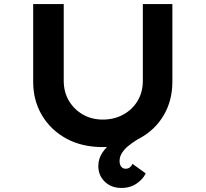

<svg xmlns="http://www.w3.org/2000/svg" viewBox="-20 -721 1016 949"><path d="M580 208Q530 208 498 177Q466 146 466 100Q466 63 486 33.5Q506 4 536.5 -20.5Q567 -45 599.5 -63.5Q632 -82 655 -96L679 -44Q668 -37 650 -25.5Q632 -14 614 0.5Q596 15 583.5 34Q571 53 571 75Q571 92 579 102.5Q587 113 601 113Q613 113 621.5 106.5Q630 100 635 89L700 136Q689 162 657 185Q625 208 580 208ZM488 6Q385 6 308 -36Q231 -78 187.5 -151Q144 -224 144 -317V-701H295V-322Q295 -266 320.5 -223Q346 -180 389.5 -155Q433 -130 488 -130Q545 -130 590 -155Q635 -180 660.5 -223Q686 -266 686 -322V-701H832V-317Q832 -224 789 -151Q746 -78 668 -36Q590 6 488 6Z"/></svg>

Font: Lexend Peta SemiBold
Style: Regular
Weight: 600
Designer: Bonnie Shaver-Troup, Thomas Jockin
Foundry: Lexend
Version: Version 1.007